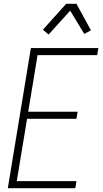

<svg xmlns="http://www.w3.org/2000/svg" viewBox="-20 -987 540 1007"><path d="M21 0 142 -735H496L490 -698H177L128 -401H387L381 -364H122L68 -37H381L375 0ZM235 -806 205 -831 327 -967H381L457 -828L422 -809L348 -931Z"/></svg>

Font: Iosevka Curly Extralight
Style: Italic
Weight: 200
Italic angle: -9°
Monospace: yes
Designer: Belleve Invis
Foundry: Belleve Invis
Version: Version 22.1.2; ttfautohint (v1.8.4)